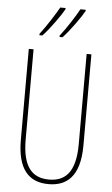

<svg xmlns="http://www.w3.org/2000/svg" viewBox="-63 -994 611 1045"><g transform="rotate(5 243.0 -471.5)"><path d="M362 -946V-953H333C314 -918 267 -843 233 -801V-793H249C287 -832 346 -916 362 -946ZM252 -946V-953H223C203 -918 159 -847 123 -801V-793H139C177 -832 236 -916 252 -946ZM414 -217V-714H388V-221C388 -63 328 -15 243 -15C152 -15 98 -71 98 -221V-714H72V-217C72 -59 133 10 243 10C338 10 414 -42 414 -217Z"/></g></svg>

Font: Noto Sans Devanagari ExtraCondensed Thin
Style: Regular
Weight: 100
Width: 2
Designer: Jelle Bosma - Monotype Design Team
Foundry: Monotype Imaging Inc.
Version: Version 2.004